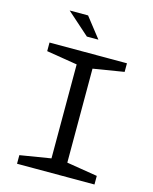

<svg xmlns="http://www.w3.org/2000/svg" viewBox="-136 -1029 891 1117"><g transform="rotate(15 310.0 -470.0)"><path d="M76.8 -51.8 285.7 -85.8 262.3 -44.3V-685.7L285.7 -644.2L76.8 -678.2V-730H543.2V-678.2L334.3 -644.2L357.7 -685.7V-44.3L334.3 -85.8L543.2 -51.8V0H76.8ZM141.8 -940.5H252.7L347.2 -819.8H277.7Z"/></g></svg>

Font: Monaspace Xenon Var ExtraLight
Style: Regular
Weight: 200
Designer: Riley Cran and the Lettermatic Team
Version: Version 1.200 (Monaspace Xenon Var)